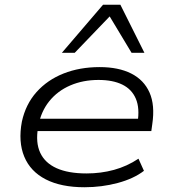

<svg xmlns="http://www.w3.org/2000/svg" viewBox="-20 -779 719 807"><path d="M335 8Q237 8 172.5 -25Q108 -58 82 -120.5Q56 -183 72 -268Q88 -341 133.5 -392Q179 -443 247 -470Q315 -497 399 -497Q478 -497 531.5 -470Q585 -443 608.5 -390Q632 -337 620 -257L616 -228H116L124 -280H584L558 -263Q568 -324 551 -364Q534 -404 494 -423.5Q454 -443 394 -443Q329 -443 275.5 -420Q222 -397 187 -353.5Q152 -310 141 -249L140 -243Q129 -180 149 -137Q169 -94 218 -72Q267 -50 344 -50Q404 -50 459 -65Q514 -80 562 -112L585 -61Q542 -28 475 -10Q408 8 335 8ZM240 -557 413 -759H486L587 -557H533L441 -710L294 -557Z"/></svg>

Font: Nunito Sans 10pt Expanded Light
Style: Italic
Weight: 300
Width: 7
Italic angle: -9°
Designer: Vernon Adams
Foundry: Vernon Adams
Version: Version 3.101;gftools[0.9.27]